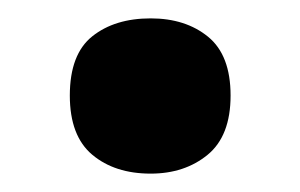

<svg xmlns="http://www.w3.org/2000/svg" viewBox="-20 -420 327 209"><path d="M56 -316Q56 -361 80.5 -380.5Q105 -400 144 -400Q182 -400 206.5 -380Q231 -360 231 -316Q231 -272 206 -251.5Q181 -231 144 -231Q105 -231 80.5 -251.5Q56 -272 56 -316Z"/></svg>

Font: Noto Sans Khmer UI
Style: Bold
Weight: 700
Designer: Danh Hong and the Monotype Design Team
Foundry: Monotype Imaging Inc.
Version: Version 2.002; ttfautohint (v1.8.4.7-5d5b)